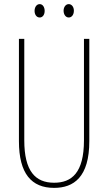

<svg xmlns="http://www.w3.org/2000/svg" viewBox="-20 -903 526 933"><path d="M148 -850C148 -833 157 -818 173 -818C187 -818 197 -831 197 -850C197 -869 187 -883 173 -883C157 -883 148 -867 148 -850ZM289 -851C289 -833 299 -818 314 -818C329 -818 339 -832 339 -851C339 -870 328 -883 314 -883C299 -883 289 -868 289 -851ZM414 -217V-714H388V-221C388 -63 328 -15 243 -15C152 -15 98 -71 98 -221V-714H72V-217C72 -59 133 10 243 10C338 10 414 -42 414 -217Z"/></svg>

Font: Noto Sans Armenian ExtraCondensed Thin
Style: Regular
Weight: 100
Width: 2
Designer: Monotype Design Team
Foundry: Monotype Imaging Inc.
Version: Version 2.008